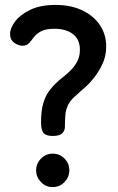

<svg xmlns="http://www.w3.org/2000/svg" viewBox="-20 -755 478 781"><path d="M194 -202Q168 -202 157.5 -213.5Q147 -225 147 -258Q147 -305 156 -335Q165 -365 179.5 -384.5Q194 -404 207 -416Q220 -429 237 -442Q254 -455 269.5 -471Q285 -487 295 -507Q305 -527 305 -552Q305 -595 276.5 -616.5Q248 -638 202 -638Q166 -638 146.5 -627.5Q127 -617 117 -603Q107 -589 97.5 -579Q88 -569 71 -569Q55 -569 38 -581Q21 -593 21 -617Q21 -641 42 -668.5Q63 -696 104 -715.5Q145 -735 206 -735Q269 -735 315.5 -712.5Q362 -690 387 -652Q412 -614 412 -566Q412 -528 397.5 -496.5Q383 -465 363.5 -440Q344 -415 324 -398Q304 -381 293 -370Q269 -351 258.5 -331Q248 -311 246 -289Q244 -267 244 -238Q244 -225 234 -213.5Q224 -202 194 -202ZM194 6Q166 6 146.5 -14.5Q127 -35 127 -62Q127 -90 147 -110Q167 -130 194 -130Q223 -130 242.5 -110Q262 -90 262 -62Q262 -35 242.5 -14.5Q223 6 194 6Z"/></svg>

Font: Dosis
Style: Bold
Weight: 700
Designer: EdgarTolentino, PabloImpallari, IginoMarini
Foundry: EdgarTolentino, PabloImpallari, IginoMarini
Version: Version 3.001; ttfautohint (v1.8.2)